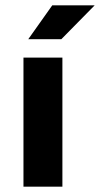

<svg xmlns="http://www.w3.org/2000/svg" viewBox="-20 -700 375 720"><path d="M68 0ZM68 -484H214V0H68ZM176 -680H335L210 -553H86Z"/></svg>

Font: Play
Style: Bold
Weight: 700
Designer: Jonas Hecksher (Cyrillic expansion: Cyreal)
Foundry: Jonas Hecksher, Playtype, e-types AS
Version: Version 2.101; ttfautohint (v1.5.65-e2d9)